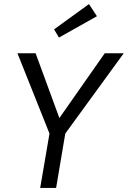

<svg xmlns="http://www.w3.org/2000/svg" viewBox="-20 -921 626 941"><path d="M255 0H177L222.5 -266.5L65.5 -660H154.5L271 -342.5L493.5 -660H586.5L300 -266.5ZM269 -737 245 -777 416 -901 455 -841.5Z"/></svg>

Font: Lucymar Sans
Style: Italic
Weight: 400
Italic angle: -10°
Foundry: The League of Moveable Type (original font) / Main changes by Cristiano Sobral with portions from Mirco Monsees
Version: Version 2.00;August 30, 2020;FontCreator 13.0.0.2681 64-bit